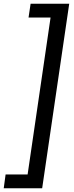

<svg xmlns="http://www.w3.org/2000/svg" viewBox="-69 -761 395 1029"><path d="M-39 174H79L202 -667H84L95 -741H302L157 248H-49Z"/></svg>

Font: Hanken Grotesk SemiBold
Style: Italic
Weight: 600
Italic angle: -8°
Designer: Alfredo Marco Pradil
Foundry: Hanken Design Co.
Version: Version 3.014